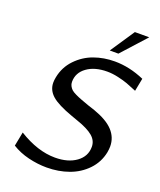

<svg xmlns="http://www.w3.org/2000/svg" viewBox="-173 -1063 993 1188"><g transform="rotate(20 324.0 -469.0)"><path d="M600.6 -956.1 455.6 -795.9H398.9L505.9 -956.1ZM429.7 -668Q348.1 -668 296.9 -631.1Q245.6 -594.2 245.6 -534.2Q245.6 -519 252 -507.1Q258.3 -495.1 267.6 -486.3Q276.9 -477.5 297.9 -467.5Q318.8 -457.5 337.2 -450.7Q355.5 -443.8 390.6 -431.2L434.1 -417Q522.9 -385.7 563.7 -341.6Q604.5 -297.4 604.5 -238.8Q604.5 -221.2 600.6 -199.2Q586.9 -130.4 539.1 -80.3Q491.2 -30.3 423.8 -6.1Q356.4 18.1 278.3 18.1Q219.2 18.1 158.4 3.4Q97.7 -11.2 48.3 -42L66.4 -134.8Q191.4 -57.1 306.2 -57.1Q391.6 -57.1 445.1 -95.7Q498.5 -134.3 498.5 -197.3Q498.5 -238.3 464.6 -266.8Q430.7 -295.4 359.4 -319.8L316.9 -335Q218.3 -370.1 178.2 -405.3Q138.2 -440.4 138.2 -490.2Q138.2 -505.4 142.1 -525.9Q155.8 -596.2 203.9 -646.5Q252 -696.8 315.9 -720Q379.9 -743.2 452.6 -743.2Q549.3 -743.2 647.9 -700.2L631.3 -615.2Q591.8 -631.8 566.2 -641.4Q540.5 -650.9 502.4 -659.4Q464.4 -668 429.7 -668Z"/></g></svg>

Font: Aurulent Sans
Style: Italic
Weight: 400
Italic angle: -11°
Version: Version 2007.05.04